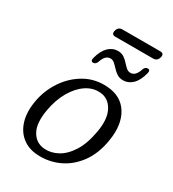

<svg xmlns="http://www.w3.org/2000/svg" viewBox="-183 -853 872 965"><g transform="rotate(30 252.5 -370.0)"><path d="M319 -462.5Q401.5 -457 440 -395.5Q478.5 -334 463 -237Q450 -153 408.8 -96.5Q367.5 -40 308.5 -13.2Q249.5 13.5 183.5 9Q132 5.5 96 -23Q60 -51.5 45 -101.5Q30 -151.5 42 -219Q54 -287 92.5 -344.2Q131 -401.5 189.2 -434.5Q247.5 -467.5 319 -462.5ZM201 -34.5Q239 -31.5 277.2 -52Q315.5 -72.5 345.5 -119.8Q375.5 -167 389 -245Q402.5 -324 377 -370Q351.5 -416 303 -419.5Q260 -423 221.5 -397.2Q183 -371.5 154.8 -322.8Q126.5 -274 115 -208Q100.5 -126 125.8 -82Q151 -38 201 -34.5ZM371 -530Q349.5 -530 334.8 -539.8Q320 -549.5 308.8 -562Q297.5 -574.5 286.5 -584.2Q275.5 -594 262 -594Q232 -594 217.5 -548Q210.5 -531.5 196.5 -531.5Q180 -531.5 186 -553.5Q198 -599.5 221.8 -622.5Q245.5 -645.5 275.5 -645.5Q297 -645.5 311.5 -635.8Q326 -626 337.2 -613.2Q348.5 -600.5 359.5 -590.8Q370.5 -581 384.5 -581Q414 -581 428.5 -627Q435 -644 450 -644Q466 -644 460 -621.5Q448 -575 424.2 -552.5Q400.5 -530 371 -530ZM210.5 -725.5Q217 -750 241 -750H460.5Q484.5 -750 478 -725.5Q471.5 -700.5 447.5 -700.5H228Q204 -700.5 210.5 -725.5Z"/></g></svg>

Font: Fraunces 9pt S100 Light
Style: Italic
Weight: 300
Italic angle: -16°
Version: Version 1.000; ttfautohint (v1.8.3)